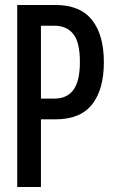

<svg xmlns="http://www.w3.org/2000/svg" viewBox="-20 -749 460 769"><path d="M49 0V-729H202Q301 -729 348.5 -669Q396 -609 396 -500Q396 -391 349 -331Q302 -271 202 -271H144V0ZM198 -646H144V-354H198Q248 -354 274 -389Q300 -424 300 -501Q300 -581 273 -613.5Q246 -646 198 -646Z"/></svg>

Font: Mona Sans Condensed Medium
Style: Regular
Weight: 500
Width: 3
Designer: Deni Anggara
Foundry: GitHub
Version: Version 1.001; ttfautohint (v1.8.4.7-5d5b);gftools[0.9.31]